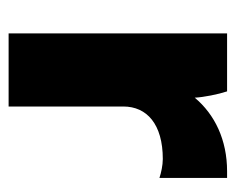

<svg xmlns="http://www.w3.org/2000/svg" viewBox="-72 -488 560 457"><g transform="rotate(90 208.5 -260.0)"><path d="M60 0H234V-273C234 -329 276 -367 359 -367C374 -367 392 -363 404 -359V-520H388C314 -520 253 -491 213 -443C212 -464 205 -499 198 -520H60Z"/></g></svg>

Font: Fixel Display ExtraBold
Style: Regular
Weight: 800
Designer: AlfaBravo + MacPaw
Foundry: Kyrylo Tkachov, Marchela Mozhyna, Serhii Makarenko, Maria Weinstein, Zakhar Kryvoshyya
Version: Version 1.211